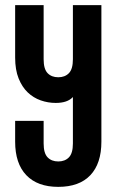

<svg xmlns="http://www.w3.org/2000/svg" viewBox="-20 -721 455 748"><path d="M375 -701V-169Q375 -84 332 -38.5Q289 7 207 7Q126 7 82.5 -38.5Q39 -84 39 -169V-250H150V-162Q150 -124 165.5 -108Q181 -92 207 -92Q233 -92 248.5 -108Q264 -124 264 -162V-343Q243 -320 197 -320Q167 -320 138.5 -330Q110 -340 88 -361Q66 -382 52.5 -415.5Q39 -449 39 -497V-701H150V-490Q150 -452 165.5 -436Q181 -420 207 -420Q233 -420 248.5 -436Q264 -452 264 -490V-701Z"/></svg>

Font: Bebas Neue Bold
Style: Regular
Weight: 700
Designer: Ryoichi Tsunekawa & LGV (GE)
Foundry: Free Software Foundation, Inc.
Version: Version 1.003 August 13, 2016